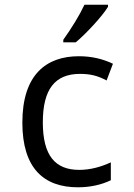

<svg xmlns="http://www.w3.org/2000/svg" viewBox="-20 -786 570 816"><path d="M249 -617V-606H302C345 -642 414 -716 439 -757V-766H339C318 -721 284 -666 249 -617ZM311 10C364 10 412 -1 451 -20V-96C412 -78 366 -64 317 -64C215 -64 162 -124 162 -266C162 -406 213 -472 320 -472C362 -472 394 -465 433 -444L460 -515C416 -536 369 -547 315 -547C177 -547 75 -469 75 -265C75 -70 167 10 311 10Z"/></svg>

Font: Noto Sans Mono Condensed
Style: Regular
Weight: 400
Width: 3
Designer: Monotype Design Team
Foundry: Monotype Imaging Inc.
Version: Version 2.014